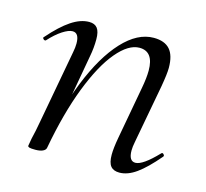

<svg xmlns="http://www.w3.org/2000/svg" viewBox="-69 -477 604 563"><g transform="rotate(15 232.5 -195.0)"><path d="M302 -36Q302 -56 308 -89L337 -248Q343 -280 343 -302Q343 -360 300 -360Q267 -360 231.5 -318Q196 -276 165 -196Q134 -116 114 -7L102 -8Q122 -124 157.5 -212.5Q193 -301 238.5 -350Q284 -399 333 -399Q366 -399 382 -381Q398 -363 398 -325Q398 -307 391 -267L358 -89Q355 -74 355 -63Q355 -31 375 -31Q397 -31 441 -77Q443 -79 444 -79Q447 -79 449.5 -75.5Q452 -72 449 -69Q415 -29 388.5 -10Q362 9 337 9Q319 9 310.5 -1.5Q302 -12 302 -36ZM59 2 63 -21Q69 -45 74 -74L115 -297Q118 -312 118 -324Q118 -356 98 -356Q86 -356 67.5 -344Q49 -332 29 -310Q28 -309 26 -309Q23 -309 20.5 -312.5Q18 -316 21 -318Q55 -357 83.5 -376Q112 -395 138 -395Q155 -395 163 -384.5Q171 -374 171 -351Q171 -325 166 -299L114 -7Q113 0 104.5 4Q96 8 82 8Q68 8 63.5 6.5Q59 5 59 2Z"/></g></svg>

Font: Cormorant Infant
Style: Italic
Weight: 400
Italic angle: -10°
Designer: Christian Thalmann (Catharsis Fonts)
Foundry: Catharsis Fonts
Version: Version 4.000